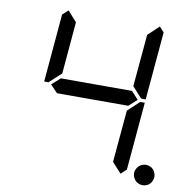

<svg xmlns="http://www.w3.org/2000/svg" viewBox="-99 -1053 1142 1151"><g transform="rotate(10 472.0 -477.5)"><path d="M900.4 -85.9Q905.3 -74.2 905.3 -62Q905.3 -49.8 900.4 -38.1Q895.5 -26.4 887.7 -18.1Q879.9 -9.8 867.7 -4.9Q855.5 0 843.8 0Q832 0 819.8 -4.9Q807.6 -9.8 799.8 -18.1Q792 -26.4 786.6 -38.1Q781.2 -49.8 781.2 -62Q781.2 -74.2 786.6 -85.9Q792 -97.7 799.8 -106Q807.6 -114.3 819.8 -119.1Q832 -124 843.8 -124Q855.5 -124 867.7 -119.1Q879.9 -114.3 887.7 -106Q895.5 -97.7 900.4 -85.9ZM186.5 -514.6 182.6 -509.8H155.3L191.4 -923.8L225.6 -955.1L281.2 -892.6L253.9 -576.2ZM726.6 -499 675.8 -453.1V-454.1H244.1V-453.1L199.2 -500L252 -546.9V-545.9H683.6ZM739.3 -485.4 745.1 -489.3H771.5L735.4 -76.2L702.1 -44.9L645.5 -107.4L673.8 -423.8ZM781.2 -955.1 809.6 -923.8 773.4 -509.8H747.1L742.2 -513.7L686.5 -575.2L714.8 -892.6Z"/></g></svg>

Font: my7seg
Style: Book
Weight: 400
Italic angle: -5°
Designer: Keshikan(Twitter:@keshinomi_88pro)
Version: Version 0.46